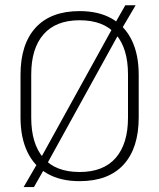

<svg xmlns="http://www.w3.org/2000/svg" viewBox="-20 -692 617 744"><path d="M288.5 10Q215 10 163.8 -19Q112.5 -48 86 -103.5Q59.5 -159 59.5 -237V-402Q59.5 -521 118.2 -585Q177 -649 288.5 -649Q362 -649 413 -620Q464 -591 490.8 -535.8Q517.5 -480.5 517.5 -402V-237Q517.5 -118 458.8 -54Q400 10 288.5 10ZM71.5 33 127 -62.5 135.5 -75 419 -588.5 425 -600.5 465.5 -671.5H505.5L450.5 -578L442 -564L159.5 -52L154.5 -42.5L111.5 33ZM288.5 -25.5Q381 -25.5 428.5 -80.2Q476 -135 476 -236V-403.5Q476 -504.5 429 -559Q382 -613.5 288.5 -613.5Q196.5 -613.5 148.8 -559Q101 -504.5 101 -403.5V-236Q101 -135 148 -80.2Q195 -25.5 288.5 -25.5Z"/></svg>

Font: Anek Gujarati Medium ExtraLight
Style: Regular
Weight: 250
Version: Version 1.003